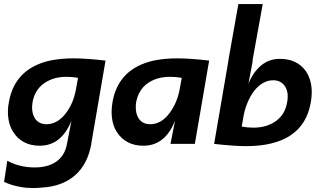

<svg xmlns="http://www.w3.org/2000/svg" viewBox="-27 -709 1568 946"><path d="M136 217.5Q101.5 217.5 73.5 212Q28 204 -7 187L9 83Q35.5 98 70.2 107Q105 116 143 116Q207 116 247 89.5Q292 60.5 303 0L325 -114.5Q276 8.5 169 9Q125 9 92.5 -8Q60 -25 41 -54.5Q12 -95.5 12 -160Q12 -182.5 17 -207Q46 -371 219 -410.5Q272.5 -421.5 336 -421.5Q396 -421.5 493 -410.5L422.5 0H423Q404.5 101.5 341.8 155.5Q279 209.5 181 215Q157.5 217.5 136 217.5ZM202.5 -97Q255.5 -97 297 -150.5Q336 -201 348 -273.5L357.5 -325.5Q328 -330.5 300 -330.5Q235 -330.5 189.5 -298Q144 -265.5 133 -204Q131.5 -193 131 -181.5Q131 -149.5 143 -129.5Q151 -114.5 166 -105.8Q181 -97 202.5 -97Z M679.5 9Q635.5 9 603.2 -8Q571 -25 551.5 -54.5Q522.5 -95.5 523 -160Q523 -182.5 527.5 -207Q556.5 -371 730 -410.5Q783.5 -421.5 847 -421.5Q907 -421.5 1003.5 -410.5L933 0H813L835.5 -114.5Q786.5 9 679.5 9ZM713 -97Q766.5 -97 806.8 -149.8Q847 -202.5 859 -273.5L868.5 -325.5Q839 -330.5 811 -330.5Q745.5 -330.5 700.2 -298.5Q655 -266.5 643.5 -204Q642 -193 642 -181.5Q642 -149.5 654 -129.5Q662 -114.5 676.8 -105.8Q691.5 -97 713 -97Z M1185 11Q1127.5 11 1028 0L1098.5 -410.5H1098L1147.5 -689H1267.5L1217 -410.5H1218.5L1197 -296Q1220 -353.5 1259.2 -386.2Q1298.5 -419 1352 -419Q1437.5 -419 1481 -357Q1509 -314 1509 -254.5Q1509 -229.5 1504 -203Q1466 11 1185 11ZM1221 -80Q1287.5 -80 1332.8 -112.8Q1378 -145.5 1388 -206.5Q1390.5 -220 1390.5 -233.5L1390 -247Q1387.5 -266 1378.8 -281Q1370 -296 1355 -304.8Q1340 -313.5 1318.5 -313.5Q1291.5 -313.5 1267.5 -299.2Q1243.5 -285 1224.8 -260.5Q1206 -236 1192.8 -204Q1179.5 -172 1173 -137.5L1164 -85.5Q1191.5 -80 1221 -80Z"/></svg>

Font: Lucymar Sans SemiBold
Style: Italic
Weight: 600
Italic angle: -10°
Foundry: The League of Moveable Type (original font) / Main changes by Cristiano Sobral with portions from Mirco Monsees
Version: Version 2.00;August 30, 2020;FontCreator 13.0.0.2681 64-bit